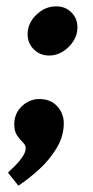

<svg xmlns="http://www.w3.org/2000/svg" viewBox="-20 -451 293 605"><path d="M224 -365Q224 -341 211 -321Q198 -301 178 -288.5Q158 -276 135 -276Q106 -276 86.5 -295.5Q67 -315 67 -343Q67 -378 94.5 -404.5Q122 -431 157 -431Q186 -431 205 -412Q224 -393 224 -365ZM104 -139Q139 -139 160 -116.5Q181 -94 181 -62Q181 -22 158.5 15.5Q136 53 103 83Q70 113 38 134L5 93Q14 85 27.5 71.5Q41 58 51 43Q61 28 61 16Q61 6 52 -2.5Q43 -11 34 -24Q25 -37 25 -59Q25 -94 49 -116.5Q73 -139 104 -139Z"/></svg>

Font: Rosario
Style: Italic
Weight: 400
Italic angle: -8.05°
Designer: Hector Gatti
Foundry: Omnibus Type
Version: Version 1.201